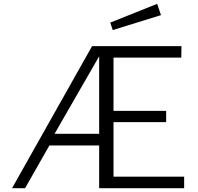

<svg xmlns="http://www.w3.org/2000/svg" viewBox="-20 -983 1032 1003"><path d="M801 -963 556 -865 569 -826 821 -904ZM942 -60H573V-345H848V-404H573V-682H927L928 -742H461L43 0H111L238 -223H498V0H942ZM498 -284H265L498 -689Z"/></svg>

Font: 18Franklin Light
Style: Regular
Weight: 300
Designer: Pablo Impallari, Rodrigo Fuenzalida (Modified by Dan O. Williams)
Version: Version 0.025;PS 000.025;hotconv 1.0.88;makeotf.lib2.5.64775